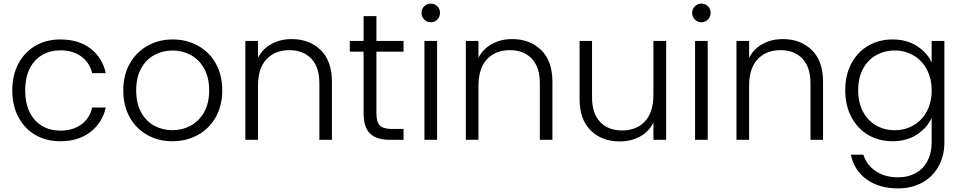

<svg xmlns="http://www.w3.org/2000/svg" viewBox="-20 -772 5313 1060"><path d="M47.9 -272.9Q47.9 -357.9 82 -421.4Q116.2 -484.9 176 -519.5Q235.8 -554.2 313 -554.2Q414.1 -554.2 479.5 -504.2Q544.9 -454.1 564 -368.2H488.8Q474.6 -427.2 428.2 -460.7Q381.8 -494.1 313 -494.1Q257.8 -494.1 213.9 -469Q169.9 -443.8 144.5 -394.5Q119.1 -345.2 119.1 -272.9Q119.1 -201.2 144.5 -151.1Q169.9 -101.1 213.9 -75.9Q257.8 -50.8 313 -50.8Q381.8 -50.8 428.5 -84.5Q475.1 -118.2 488.8 -178.2H564Q544.9 -94.2 479 -43.2Q413.1 7.8 313 7.8Q235.8 7.8 176 -26.6Q116.2 -61 82 -124.5Q47.9 -188 47.9 -272.9Z M660.6 -272.9Q660.6 -357.9 696.8 -421.4Q732.9 -484.9 794.9 -519.5Q856.9 -554.2 933.6 -554.2Q1010.7 -554.2 1073.2 -519.5Q1135.7 -484.9 1171.4 -421.4Q1207 -357.9 1207 -272.9Q1207 -189 1170.9 -125Q1134.8 -61 1071.8 -26.6Q1008.8 7.8 931.6 7.8Q855 7.8 793.5 -26.6Q731.9 -61 696.3 -124.5Q660.6 -188 660.6 -272.9ZM731.9 -272.9Q731.9 -201.2 759.3 -151.6Q786.6 -102.1 832.3 -77.6Q877.9 -53.2 931.6 -53.2Q985.8 -53.2 1031.7 -77.6Q1077.6 -102.1 1106.2 -151.6Q1134.8 -201.2 1134.8 -272.9Q1134.8 -344.7 1106.7 -394.3Q1078.6 -443.8 1032.7 -468.5Q986.8 -493.2 932.6 -493.2Q878.4 -493.2 832.5 -468.5Q786.6 -443.8 759.3 -394.5Q731.9 -345.2 731.9 -272.9Z M1334.5 0V-545.9H1404.3V-453.1Q1430.2 -502.9 1479.2 -529.5Q1528.3 -556.2 1590.3 -556.2Q1688.5 -556.2 1750.5 -495.6Q1812.5 -435.1 1812.5 -319.8V0H1743.2V-312Q1743.2 -400.9 1698.7 -448Q1654.3 -495.1 1577.6 -495.1Q1498.5 -495.1 1451.4 -445.1Q1404.3 -395 1404.3 -297.9V0Z M1911.1 -486.8V-545.9H1987.3V-683.1H2058.1V-545.9H2208V-486.8H2058.1V-147.9Q2058.1 -98.1 2077.1 -79.1Q2096.2 -60.1 2144 -60.1H2208V0H2133.3Q2059.1 0 2023.2 -34.4Q1987.3 -68.8 1987.3 -147.9V-486.8Z M2307.1 -701.2Q2307.1 -723.1 2322.3 -737.5Q2337.4 -752 2358.4 -752Q2379.4 -752 2394.3 -737.5Q2409.2 -723.1 2409.2 -701.2Q2409.2 -679.2 2394.3 -664.1Q2379.4 -648.9 2358.4 -648.9Q2337.4 -648.9 2322.3 -664.1Q2307.1 -679.2 2307.1 -701.2ZM2323.2 0V-545.9H2393.1V0Z M2551.8 0V-545.9H2621.6V-453.1Q2647.5 -502.9 2696.5 -529.5Q2745.6 -556.2 2807.6 -556.2Q2905.8 -556.2 2967.8 -495.6Q3029.8 -435.1 3029.8 -319.8V0H2960.4V-312Q2960.4 -400.9 2916 -448Q2871.6 -495.1 2794.9 -495.1Q2715.8 -495.1 2668.7 -445.1Q2621.6 -395 2621.6 -297.9V0Z M3179.7 -227.1V-545.9H3248.5V-234.9Q3248.5 -146 3293 -98.9Q3337.4 -51.8 3414.6 -51.8Q3493.7 -51.8 3540.5 -101.8Q3587.4 -151.9 3587.4 -249V-545.9H3657.7V0H3587.4V-96.2Q3563.5 -45.4 3513.4 -18.3Q3463.4 8.8 3401.4 8.8Q3303.2 8.8 3241.5 -51.5Q3179.7 -111.8 3179.7 -227.1Z M3801.3 -701.2Q3801.3 -723.1 3816.4 -737.5Q3831.5 -752 3852.5 -752Q3873.5 -752 3888.4 -737.5Q3903.3 -723.1 3903.3 -701.2Q3903.3 -679.2 3888.4 -664.1Q3873.5 -648.9 3852.5 -648.9Q3831.5 -648.9 3816.4 -664.1Q3801.3 -679.2 3801.3 -701.2ZM3817.4 0V-545.9H3887.2V0Z M4045.9 0V-545.9H4115.7V-453.1Q4141.6 -502.9 4190.7 -529.5Q4239.7 -556.2 4301.8 -556.2Q4399.9 -556.2 4461.9 -495.6Q4523.9 -435.1 4523.9 -319.8V0H4454.6V-312Q4454.6 -400.9 4410.2 -448Q4365.7 -495.1 4289.1 -495.1Q4210 -495.1 4162.8 -445.1Q4115.7 -395 4115.7 -297.9V0Z M4646.5 -273.9Q4646.5 -357.9 4680.2 -421.4Q4713.9 -484.9 4773.2 -519.5Q4832.5 -554.2 4907.7 -554.2Q4984.9 -554.2 5041.7 -518.1Q5098.6 -481.9 5123.5 -426.8V-545.9H5193.8V14.2Q5193.8 89.4 5161.1 147.2Q5128.4 205.1 5070.6 236.6Q5012.7 268.1 4938.5 268.1Q4833.5 268.1 4764.2 218Q4694.8 168 4677.7 82H4746.6Q4764.6 139.2 4815.2 173.1Q4865.7 207 4938.5 207Q4991.7 207 5033.7 184.6Q5075.7 162.1 5099.6 118.2Q5123.5 74.2 5123.5 14.2V-121.1Q5097.7 -64.9 5041.3 -28.6Q4984.9 7.8 4907.7 7.8Q4832.5 7.8 4773.2 -27.1Q4713.9 -62 4680.2 -126Q4646.5 -189.9 4646.5 -273.9ZM4717.8 -273.9Q4717.8 -207 4744.1 -156.5Q4770.5 -106 4816.7 -79.6Q4862.8 -53.2 4920.4 -53.2Q4976.6 -53.2 5023.2 -80.1Q5069.8 -106.9 5096.7 -157Q5123.5 -207 5123.5 -272.9Q5123.5 -338.9 5096.7 -388.9Q5069.8 -439 5023.2 -466.1Q4976.6 -493.2 4920.4 -493.2Q4862.3 -493.2 4816.4 -467Q4770.5 -440.9 4744.1 -391.4Q4717.8 -341.8 4717.8 -273.9Z"/></svg>

Font: Poppins Light
Style: Regular
Weight: 300
Designer: Ninad Kale (Devanagari), Jonny Pinhorn (Latin)
Foundry: Indian Type Foundry
Version: 4.004